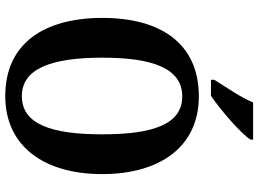

<svg xmlns="http://www.w3.org/2000/svg" viewBox="-146 -825 981 729"><g transform="rotate(90 344.5 -460.5)"><path d="M283 -784V-771H344C401 -810 488 -886 510 -921V-931H369C351 -886 310 -827 283 -784ZM345 10C535 10 641 -137 641 -358C641 -580 535 -725 346 -725C145 -725 48 -580 48 -359C48 -137 145 10 345 10ZM345 -53C240 -53 199 -166 199 -358C199 -551 240 -662 346 -662C452 -662 490 -551 490 -358C490 -166 452 -53 345 -53Z"/></g></svg>

Font: Noto Serif Devanagari Condensed
Style: Bold
Weight: 700
Width: 3
Designer: Universal Thirst, Indian Type Foundry and the Monotype Design Team
Foundry: Monotype Imaging Inc.
Version: Version 2.004